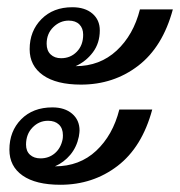

<svg xmlns="http://www.w3.org/2000/svg" viewBox="-20 -528 498 531"><path d="M180 -508Q215 -508 235.5 -490.5Q256 -473 256 -444Q256 -409 237 -383.5Q218 -358 189 -345Q256 -345 302.5 -388Q349 -431 367 -502H458Q430 -398 362 -346Q294 -294 204 -294Q136 -294 99 -320Q62 -346 62 -392Q62 -442 94.5 -475Q127 -508 180 -508ZM149 -367Q175 -367 192.5 -385Q210 -403 210 -432Q210 -450 199.5 -460.5Q189 -471 170 -471Q146 -471 127.5 -453Q109 -435 109 -407Q109 -388 120 -377.5Q131 -367 149 -367ZM125 -231Q159 -231 179.5 -213.5Q200 -196 200 -167Q200 -162 198 -150Q192 -121 174.5 -100Q157 -79 132 -68Q200 -68 246 -111Q292 -154 310 -225H401Q373 -121 305 -69Q237 -17 147 -17Q79 -17 42.5 -42.5Q6 -68 6 -114Q6 -165 38.5 -198Q71 -231 125 -231ZM92 -90Q115 -90 131.5 -104Q148 -118 153 -142Q154 -146 154 -154Q154 -173 143 -183.5Q132 -194 113 -194Q88 -194 70 -175.5Q52 -157 52 -128Q52 -110 63 -100Q74 -90 92 -90Z"/></svg>

Font: Taviraj SemiBold
Style: Italic
Weight: 600
Italic angle: -12°
Designer: Katatrad Team
Foundry: CadsonDemak
Version: Version 1.001